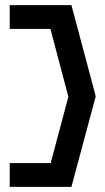

<svg xmlns="http://www.w3.org/2000/svg" viewBox="-20 -660 411 750"><path d="M18 -23V70H259L354 -284L259 -640H18V-547H177L247 -282L178 -23Z"/></svg>

Font: Charger Pro
Style: ExBdNar
Weight: 400
Designer: Jasper
Foundry: Cannot Into Space Fonts
Version: Version 1.09